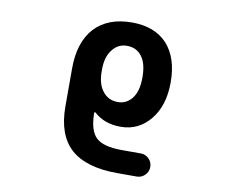

<svg xmlns="http://www.w3.org/2000/svg" viewBox="-82 -662 1164 974"><g transform="rotate(10 500.0 -175.0)"><path d="M580.1 208Q500 208 440.4 190.4Q379.9 172.9 340.8 137.7Q301.8 102.5 282.2 47.9Q262.7 -6.8 262.7 -80.1V-275.4Q262.7 -410.2 330.1 -484.4Q398.4 -557.6 522.5 -557.6Q639.6 -557.6 704.1 -488.3Q767.6 -418 767.6 -292Q767.6 -171.9 708 -99.6Q648.4 -26.4 555.7 -26.4Q472.7 -26.4 418.9 -75.2Q417 -77.1 414.6 -76.2Q412.1 -75.2 412.1 -72.3Q413.1 17.6 449.2 52.7Q486.3 88.9 583 88.9H680.7Q705.1 88.9 722.7 106.4Q740.2 124 740.2 148.4Q740.2 172.9 722.7 190.4Q705.1 208 680.7 208ZM517.6 -436.5Q471.7 -436.5 443.4 -399.4Q413.1 -362.3 413.1 -296.9V-287.1Q413.1 -219.7 443.4 -183.6Q471.7 -147.5 520.5 -147.5Q565.4 -147.5 593.8 -184.6Q622.1 -221.7 622.1 -292Q622.1 -364.3 593.8 -400.4Q566.4 -436.5 517.6 -436.5Z"/></g></svg>

Font: Rounded-X Mgen+ 1mn bold
Style: Bold
Weight: 700
Designer: [Source Han Sans]
Ryoko NISHIZUKA  (kana & ideographs); Paul D. Hunt (Latin, Greek & Cyrillic); Wenlong ZHANG  (bopomofo
Version: Version 1.059.20150602